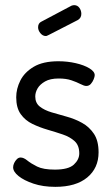

<svg xmlns="http://www.w3.org/2000/svg" viewBox="-20 -718 435 746"><path d="M195 8Q147 8 110 -4.5Q73 -17 52 -34Q31 -51 31 -68Q31 -76 35 -84.5Q39 -93 45.5 -99.5Q52 -106 60 -106Q72 -106 86 -94.5Q100 -83 124 -71Q148 -59 193 -59Q246 -59 267 -78.5Q288 -98 288 -122Q288 -153 270 -169.5Q252 -186 224 -195.5Q196 -205 165 -214Q134 -223 106 -236.5Q78 -250 60.5 -274.5Q43 -299 43 -340Q43 -373 59 -405Q75 -437 111 -458.5Q147 -480 207 -480Q242 -480 274.5 -472.5Q307 -465 327.5 -452.5Q348 -440 348 -426Q348 -420 344 -410Q340 -400 333 -392Q326 -384 315 -384Q307 -384 292.5 -391.5Q278 -399 257.5 -406Q237 -413 208 -413Q175 -413 155 -401.5Q135 -390 126 -374.5Q117 -359 117 -343Q117 -318 134.5 -304Q152 -290 180.5 -281.5Q209 -273 240 -264.5Q271 -256 299 -240.5Q327 -225 345 -198Q363 -171 363 -126Q363 -65 319 -28.5Q275 8 195 8ZM158 -578Q146 -578 137 -589Q128 -600 128 -612Q128 -628 141 -634L258 -696Q264 -698 268 -698Q281 -698 288.5 -687.5Q296 -677 296 -664Q296 -648 282 -640L169 -582Q166 -581 163.5 -579.5Q161 -578 158 -578Z"/></svg>

Font: Dosis ExtraLight Medium
Style: Regular
Weight: 500
Version: Version 3.001; ttfautohint (v1.8.2)